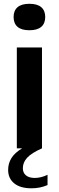

<svg xmlns="http://www.w3.org/2000/svg" viewBox="-20 -802 318 1038"><path d="M53.5 -710Q53.5 -744.5 74.8 -763Q96 -781.5 139 -781.5Q182 -781.5 203.2 -763Q224.5 -744.5 224.5 -710Q224.5 -675.5 203.2 -657Q182 -638.5 139 -638.5Q96 -638.5 74.8 -657Q53.5 -675.5 53.5 -710ZM237 143V198.5Q197 216 150.5 216Q89.5 216 56.8 189.2Q24 162.5 24 116.5Q24 81.5 41.8 52.8Q59.5 24 99.5 0H71V-545.5H207V0Q150.5 25 127 50.5Q103.5 76 103.5 107.5Q103.5 132 120.2 146Q137 160 168 160Q201.5 160 237 143Z"/></svg>

Font: Encode Sans Semi Expanded SmBd
Style: Regular
Weight: 600
Width: 6
Designer: Multiple Designers
Foundry: Impallari Type
Version: Version 2.000